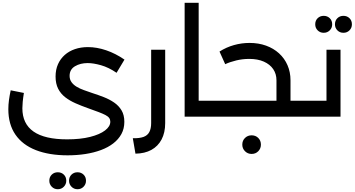

<svg xmlns="http://www.w3.org/2000/svg" viewBox="-20 -840 2553 1382"><path d="M467 278Q334 278 238 240.5Q142 203 91 129Q40 55 40 -54Q40 -86 44.5 -119.5Q49 -153 57 -190L152 -171Q146 -134 143.5 -107Q141 -80 141 -61Q141 51 221.5 107Q302 163 463 163Q559 163 628.5 145.5Q698 128 736 99Q774 70 774 36Q774 21 766 9.5Q758 -2 739 -12Q720 -22 689.5 -33.5Q659 -45 614 -61Q566 -78 524 -96.5Q482 -115 449.5 -140Q417 -165 398.5 -201.5Q380 -238 380 -289Q380 -339 397.5 -378Q415 -417 446 -444.5Q477 -472 519.5 -486.5Q562 -501 613 -501Q677 -501 744.5 -478Q812 -455 876 -411L819 -316Q762 -355 707 -370.5Q652 -386 611 -386Q558 -386 519.5 -363Q481 -340 481 -294Q481 -268 494.5 -249Q508 -230 531 -216Q554 -202 583.5 -191.5Q613 -181 645 -170Q686 -157 727 -141Q768 -125 801.5 -102Q835 -79 855 -45.5Q875 -12 875 37Q875 86 854 124.5Q833 163 795.5 192Q758 221 707 240Q656 259 595 268.5Q534 278 467 278ZM538 522Q512 522 494.5 504Q477 486 477 461Q477 434 494.5 417Q512 400 538 400Q564 400 581.5 417Q599 434 599 461Q599 486 581.5 504Q564 522 538 522ZM396 522Q370 522 352.5 504Q335 486 335 461Q335 434 352.5 417Q370 400 396 400Q422 400 439.5 417Q457 434 457 461Q457 486 439.5 504Q422 522 396 522Z M936 155Q984 156 1013 145.5Q1042 135 1055 110Q1068 85 1068 46V-482H1169V46Q1169 115 1143 164Q1117 213 1069.5 239Q1022 265 955 266Z M1410 0V-115H1529V0ZM1309 0V-820H1410V0ZM1529 0V-115Q1540 -115 1544.5 -99.5Q1549 -84 1549 -58Q1549 -32 1544.5 -16Q1540 0 1529 0Z M2049 0V-115H2190V0ZM1529 0Q1518 0 1513.5 -16Q1509 -32 1509 -59Q1509 -85 1513.5 -100Q1518 -115 1529 -115ZM1970 0V-262Q1970 -308 1946.5 -342.5Q1923 -377 1879 -396.5Q1835 -416 1774 -416Q1726 -416 1680.5 -405Q1635 -394 1601 -378L1560 -469Q1609 -500 1664 -515.5Q1719 -531 1776 -531Q1841 -531 1895 -511.5Q1949 -492 1988.5 -456Q2028 -420 2049.5 -370.5Q2071 -321 2071 -262V0ZM1529 0V-115H2115L2097 0ZM2190 0V-115Q2201 -115 2205.5 -99.5Q2210 -84 2210 -58Q2210 -32 2205.5 -16Q2201 0 2190 0ZM1791 268Q1763 268 1743.5 248.5Q1724 229 1724 201Q1724 172 1743.5 153Q1763 134 1791 134Q1820 134 1839 153Q1858 172 1858 201Q1858 229 1839 248.5Q1820 268 1791 268Z M2330 -482H2431V0H2190V-115H2330ZM2190 0Q2179 0 2174.5 -16Q2170 -32 2170 -59Q2170 -85 2174.5 -100Q2179 -115 2190 -115ZM2452 -604Q2426 -604 2408.5 -621.5Q2391 -639 2391 -665Q2391 -692 2408.5 -709Q2426 -726 2452 -726Q2478 -726 2495.5 -709Q2513 -692 2513 -665Q2513 -639 2495.5 -621.5Q2478 -604 2452 -604ZM2310 -604Q2284 -604 2266.5 -621.5Q2249 -639 2249 -665Q2249 -692 2266.5 -709Q2284 -726 2310 -726Q2336 -726 2353.5 -709Q2371 -692 2371 -665Q2371 -639 2353.5 -621.5Q2336 -604 2310 -604Z"/></svg>

Font: Alexandria
Style: Regular
Weight: 400
Designer: Mohamed Gaber
Foundry: Kief Type Foundry
Version: Version 5.100